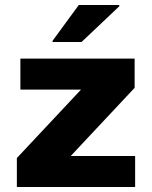

<svg xmlns="http://www.w3.org/2000/svg" viewBox="-20 -743 605 763"><path d="M47 0V-115L302 -387H61V-510H515V-394L261 -123H517V0ZM189 -576V-581L293 -723H454V-718L304 -576Z"/></svg>

Font: Saira SemiExpanded
Style: Bold
Weight: 700
Width: 6
Designer: Hector Gatti with collaboration of the Omnibus-Type team
Foundry: Omnibus-Type
Version: Version 1.101